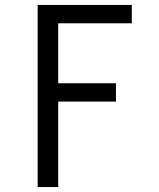

<svg xmlns="http://www.w3.org/2000/svg" viewBox="-20 -755 640 775"><path d="M132 0V-735H512V-661H215V-419H448V-345H215V0Z"/></svg>

Font: Iosevka Meiseki Sans
Style: Regular
Weight: 400
Monospace: yes
Designer: Belleve Invis
Foundry: Belleve Invis
Version: Version 11.2.6; ttfautohint (v1.8.4)